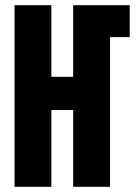

<svg xmlns="http://www.w3.org/2000/svg" viewBox="-20 -720 530 740"><path d="M36 0V-700H178V-424H262V-700H480V-577H404V0H262V-296H178V0Z"/></svg>

Font: Tektur Condensed SemiBold
Style: Regular
Weight: 600
Width: 3
Designer: Adam Jagosz
Foundry: Adam Jagosz
Version: Version 1.005;gftools[0.9.30]